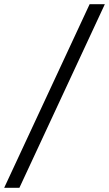

<svg xmlns="http://www.w3.org/2000/svg" viewBox="-118 -780 523 921"><path d="M-98 121 312 -760H385L-25 121Z"/></svg>

Font: Noto Serif Tamil SemiCondensed
Style: Bold Italic
Weight: 700
Width: 4
Italic angle: -12°
Designer: Indian Type Foundry, Tom Grace, and the Monotype Design Team
Foundry: Monotype Imaging Inc.
Version: Version 2.003; ttfautohint (v1.8.4.7-5d5b)